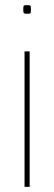

<svg xmlns="http://www.w3.org/2000/svg" viewBox="-20 -731 212 751"><path d="M86 -677Q76 -677 73.5 -679.5Q71 -682 71 -694Q71 -706 73 -708.5Q75 -711 86 -711Q97 -711 99 -708.5Q101 -706 101 -694Q101 -682 99 -679.5Q97 -677 86 -677ZM76 0V-530H96V0Z"/></svg>

Font: Georama ExtraCondensed Thin Thin
Style: Regular
Weight: 250
Version: Version 1.001